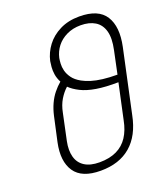

<svg xmlns="http://www.w3.org/2000/svg" viewBox="-132 -802 784 901"><g transform="rotate(-20 259.5 -351.5)"><path d="M368 -709Q313 -709 271 -688Q229 -667 203.5 -633Q178 -599 169 -559Q167 -548 165.5 -530.5Q164 -513 167 -493Q170 -473 181 -452Q162 -436 145.5 -415.5Q129 -395 117 -369Q105 -343 98 -312L71 -189Q52 -99 87.5 -46.5Q123 6 217 6Q310 6 367.5 -43.5Q425 -93 444 -189L512 -505Q532 -600 497.5 -654.5Q463 -709 368 -709ZM468 -505 444 -391Q404 -391 371.5 -395Q339 -399 315 -406.5Q291 -414 273 -424Q246 -439 232.5 -458Q219 -477 214.5 -495.5Q210 -514 211 -530.5Q212 -547 214 -558Q221 -589 240 -613.5Q259 -638 290 -653Q321 -668 360 -668Q403 -668 431.5 -650.5Q460 -633 470 -597Q480 -561 468 -505ZM225 -33Q179 -33 151 -51Q123 -69 114 -102Q105 -135 114 -179L142 -311Q149 -347 165 -373.5Q181 -400 202 -419Q220 -401 250.5 -385.5Q281 -370 326.5 -362.5Q372 -355 436 -356L398 -180Q389 -133 367.5 -100Q346 -67 310.5 -50Q275 -33 225 -33Z"/></g></svg>

Font: Advent Pro Light
Style: Italic
Weight: 300
Italic angle: -12°
Version: Version 3.000